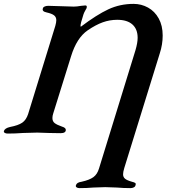

<svg xmlns="http://www.w3.org/2000/svg" viewBox="-55 -684 880 989"><path d="M336 271Q338 263 345 258.5Q352 254 366 252Q406 243 426 228.5Q446 214 455 184L643 -426Q654 -464 654 -489Q654 -534 627 -558Q600 -582 549 -582Q510 -582 474 -569Q438 -556 397 -528Q340 -489 311 -394L219 -99Q215 -87 215 -76Q215 -59 226.5 -50Q238 -41 264 -32Q284 -26 284 -15Q284 2 257 2L198 1Q154 -1 137 -1Q115 -1 63 1Q24 4 -15 4Q-25 4 -30.5 0.5Q-36 -3 -35 -9Q-30 -24 -3 -30Q39 -38 59.5 -52Q80 -66 90 -97L230 -551Q235 -569 235 -580Q235 -596 223.5 -605Q212 -614 185 -620Q160 -625 166 -641Q167 -647 175 -650.5Q183 -654 193 -654Q217 -654 261 -652Q305 -650 325 -650Q341 -650 363 -654Q381 -656 385 -656Q390 -656 391.5 -652.5Q393 -649 391 -642Q389 -638 383.5 -628.5Q378 -619 375 -610L363 -570Q358 -553 361 -546Q443 -608 503 -636Q563 -664 633 -664Q673 -664 707.5 -645Q742 -626 762.5 -589Q783 -552 783 -501Q783 -455 768 -409L585 182Q579 202 579 214Q579 228 589 236.5Q599 245 624 252Q637 255 641.5 258.5Q646 262 643 270Q642 277 634.5 281Q627 285 617 285Q580 285 547 282Q505 280 487 280Q468 280 426 282Q393 285 354 285Q345 285 339.5 281Q334 277 336 271Z"/></svg>

Font: EB Garamond SemiBold
Style: Italic
Weight: 600
Italic angle: -17.2°
Designer: Georg Duffner and Octavio Pardo
Foundry: Georg Duffner
Version: Version 1.000